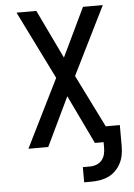

<svg xmlns="http://www.w3.org/2000/svg" viewBox="-62 -781 723 1033"><g transform="rotate(-5 300.0 -264.5)"><path d="M350 206V124H389Q407 124 424 117.5Q441 111 452.5 97.5Q464 84 468.5 66.5Q473 49 473 31V0H426L300 -263L174 0H67L249 -367L67 -735H174L300 -472L426 -735H533L351 -368L492 -84H568V31Q568 55 563.5 78.5Q559 102 548 123Q537 144 520 161Q503 178 481.5 188Q460 198 436.5 202Q413 206 389 206Z"/></g></svg>

Font: Iosevka SS04 Medium Extended
Style: Regular
Weight: 500
Width: 7
Monospace: yes
Designer: Belleve Invis
Foundry: Belleve Invis
Version: Version 19.0.0; ttfautohint (v1.8.4)